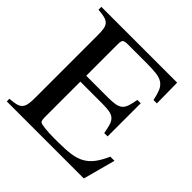

<svg xmlns="http://www.w3.org/2000/svg" viewBox="-189 -899 1060 1060"><g transform="rotate(45 340.5 -369.0)"><path d="M615.2 0H13.7V-20.5Q43.9 -22.5 63 -27.3Q82 -32.2 92.3 -43Q102.5 -53.7 106.4 -72.3Q110.4 -90.8 110.4 -120.1V-616.2Q110.4 -645.5 106.9 -664.1Q103.5 -682.6 92.8 -693.4Q82 -704.1 63 -709Q43.9 -713.9 13.7 -715.8V-738.3H605.5L607.4 -578.1H581.1Q573.2 -616.2 563.5 -639.2Q553.7 -662.1 535.6 -674.8Q517.6 -687.5 487.8 -691.4Q458 -695.3 411.1 -695.3H260.7Q238.3 -695.3 231 -688.5Q223.6 -681.6 223.6 -657.2V-410.2H394.5Q428.7 -410.2 450.2 -414.1Q471.7 -418 484.9 -429.2Q498 -440.4 504.9 -460.9Q511.7 -481.4 517.6 -515.6H543.9V-256.8H517.6Q511.7 -292 504.9 -313Q498 -334 485.4 -345.2Q472.7 -356.4 451.2 -360.4Q429.7 -364.3 394.5 -364.3H223.6V-88.9Q223.6 -72.3 225.6 -64.5Q227.5 -56.6 232.4 -52.7Q240.2 -47.9 270 -44.4Q299.8 -41 340.8 -41H372.1Q431.6 -41 472.2 -46.9Q512.7 -52.7 541.5 -69.3Q570.3 -85.9 591.8 -114.3Q613.3 -142.6 633.8 -188.5H666Z"/></g></svg>

Font: Jomolhari
Style: Regular
Weight: 400
Designer: Christopher J. Fynn
Foundry: Christopher  J.  Fynn (Karma Drubgy¸ Tenzin).
Version: Version alpha 0.003c 2006